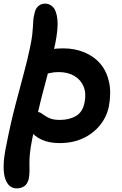

<svg xmlns="http://www.w3.org/2000/svg" viewBox="-30 -780 671 1060"><path d="M299 10Q241 10 200 -9Q159 -28 139 -58Q119 -88 126 -120Q130 -140 141 -151Q152 -162 173 -162Q187 -162 197 -155.5Q207 -149 220 -140Q233 -131 251.5 -124.5Q270 -118 301 -118Q353 -118 390 -140Q427 -162 437 -215Q447 -265 431.5 -302.5Q416 -340 380 -361Q344 -382 295 -382Q267 -382 252.5 -378Q238 -374 220 -374Q205 -374 193 -383.5Q181 -393 175.5 -408.5Q170 -424 174 -443Q181 -480 215.5 -496.5Q250 -513 319 -513Q383 -513 436 -491Q489 -469 524 -428Q559 -387 572 -327.5Q585 -268 571 -192Q559 -134 521.5 -88Q484 -42 427.5 -16Q371 10 299 10ZM61 260Q43 260 27 249Q11 238 0.5 211.5Q-10 185 -10 139.5Q-10 94 4 26Q28 -97 53.5 -194.5Q79 -292 100.5 -371.5Q122 -451 136 -519Q145 -561 148 -588.5Q151 -616 152 -635Q153 -654 154 -669.5Q155 -685 160 -703Q164 -730 180 -745Q196 -760 220 -760Q245 -760 263.5 -740Q282 -720 287 -672Q292 -624 275 -539Q262 -477 241.5 -402Q221 -327 197 -233Q173 -139 149 -19Q138 36 135 69Q132 102 132.5 123Q133 144 133 162Q133 180 129 206Q122 236 104 248Q86 260 61 260Z"/></svg>

Font: Shantell Sans SemiBold
Style: Italic
Weight: 600
Italic angle: -11°
Designer: Stephen Nixon, Anya Danilova, Shantell Martin
Foundry: Arrow Type
Version: Version 1.011;[c5ecc13dd]